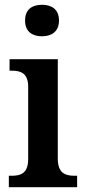

<svg xmlns="http://www.w3.org/2000/svg" viewBox="-20 -784 358 804"><path d="M156 -632C195 -632 227 -651 227 -698C227 -746 195 -764 156 -764C116 -764 85 -746 85 -698C85 -651 116 -632 156 -632ZM17 0H303V-48H292C252 -48 222 -60 222 -120V-536H20V-488H30C69 -488 98 -476 98 -420V-118C98 -60 69 -48 29 -48H17Z"/></svg>

Font: Noto Serif Khmer SemiCondensed SemiBold
Style: Regular
Weight: 600
Width: 4
Designer: Danh Hong and the Monotype Design Team
Foundry: Monotype Imaging Inc.
Version: Version 2.004